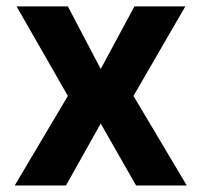

<svg xmlns="http://www.w3.org/2000/svg" viewBox="-20 -565 614 585"><path d="M24.9 0 186.8 -272.7 30.5 -545.5H186.8L286.9 -354.8L389.6 -545.5H544.7L386.7 -272.7L549 0H394.5L286.9 -188.6L181.1 0Z"/></svg>

Font: Cannonade
Style: Bold
Weight: 700
Designer: Rasmus Andersson
Foundry: rsms
Version: Version 3.012;git-f93a4a705